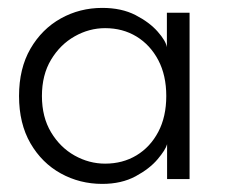

<svg xmlns="http://www.w3.org/2000/svg" viewBox="-20 -442 556 474"><path d="M392.5 0V-86Q389 -72.5 369.2 -49Q349.5 -25.5 314.8 -6.8Q280 12 232.5 12Q177 12 130.2 -13.8Q83.5 -39.5 55.2 -88.2Q27 -137 27 -205Q27 -273 55.2 -321.8Q83.5 -370.5 130.2 -396.5Q177 -422.5 232.5 -422.5Q280 -422.5 314.5 -404.8Q349 -387 369.2 -364Q389.5 -341 392 -325.5V-410.5H448V0ZM83.5 -205Q83.5 -153 106 -115.5Q128.5 -78 164.2 -58Q200 -38 239.5 -38Q283 -38 317 -58.5Q351 -79 370.8 -116.5Q390.5 -154 390.5 -205Q390.5 -256 370.8 -293.5Q351 -331 317 -351.8Q283 -372.5 239.5 -372.5Q200 -372.5 164.2 -352.2Q128.5 -332 106 -294.5Q83.5 -257 83.5 -205Z"/></svg>

Font: League Spartan Thin Light
Style: Regular
Weight: 300
Version: Version 2.002